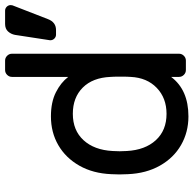

<svg xmlns="http://www.w3.org/2000/svg" viewBox="-23 -727 760 754"><g transform="rotate(-90 357.0 -350.0)"><path d="M49 0ZM432 -683Q432 -694 440 -702Q448 -710 459 -710H496Q507 -710 515 -702Q523 -694 523 -683V-27Q523 -16 515 -8Q507 0 496 0H459Q448 0 440 -8Q432 -16 432 -27V-58Q381 10 277 10Q215 10 164.5 -19Q114 -48 83.5 -102Q53 -156 50 -228L49 -261L50 -293Q53 -365 83.5 -418.5Q114 -472 164 -501Q214 -530 277 -530Q333 -530 371.5 -510.5Q410 -491 432 -462ZM287 -444Q222 -444 183.5 -402Q145 -360 141 -288L140 -260L141 -232Q145 -160 183.5 -118Q222 -76 287 -76Q349 -76 389 -114.5Q429 -153 432 -217Q433 -227 433 -257Q433 -286 432 -296Q429 -366 390 -405Q351 -444 287 -444ZM640 -710H692Q701 -710 707.5 -703.5Q714 -697 714 -688Q714 -684 713 -681L659 -542Q647 -510 616 -510H598Q589 -510 582.5 -516.5Q576 -523 576 -532V-534L597 -671Q600 -687 610.5 -698.5Q621 -710 640 -710Z"/></g></svg>

Font: Hezaedrus
Style: Regular
Weight: 400
Designer: Hubert & Fischer
Foundry: Hubert & Fischer
Version: Version 1.10;September 3, 2019;FontCreator 11.5.0.2425 64-bi